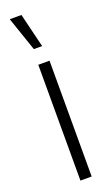

<svg xmlns="http://www.w3.org/2000/svg" viewBox="-143 -752 457 785"><g transform="rotate(-20 85.0 -359.5)"><path d="M15.6 -718.8H66.4L102.5 -570.3H66.4ZM61.5 0V-503.9H110.4V0Z"/></g></svg>

Font: Post No Bills Colombo
Style: Regular
Weight: 400
Designer: Kosala Senevirathne, Siva Puranthara, Lasantha Premarathna, Tharique Azeez
Foundry: Mooniak
Version: Version 1.220 ; ttfautohint (v1.6)